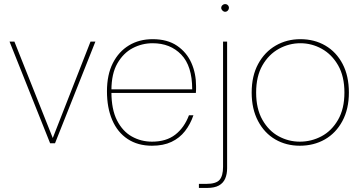

<svg xmlns="http://www.w3.org/2000/svg" viewBox="-20 -706 1787 946"><path d="M227 0 27 -501H51L240 -26L426 -501H450L251 0Z M729 12Q659 12 609 -21Q559 -54 533 -114.5Q507 -175 507 -256Q507 -338 536 -395Q565 -452 615.5 -482.5Q666 -513 732 -513Q805 -513 852.5 -480.5Q900 -448 923 -396Q946 -344 946 -282Q946 -272 946 -265Q946 -258 945 -248H518V-266H927Q927 -381 873 -437Q819 -493 732 -493Q680 -493 634 -469Q588 -445 558.5 -394Q529 -343 529 -261V-252Q529 -167 556.5 -113Q584 -59 629.5 -33.5Q675 -8 729 -8Q799 -8 843.5 -42.5Q888 -77 911 -138H933Q918 -94 891.5 -60Q865 -26 825 -7Q785 12 729 12Z M960 220V200H996Q1045 200 1062 180Q1079 160 1079 116V-501H1099V123Q1099 152 1089.5 174Q1080 196 1058.5 208Q1037 220 999 220ZM1089 -648Q1082 -648 1076 -654Q1070 -660 1070 -667Q1070 -675 1076 -680.5Q1082 -686 1089 -686Q1097 -686 1102.5 -680.5Q1108 -675 1108 -667Q1108 -660 1102.5 -654Q1097 -648 1089 -648Z M1457 12Q1390 12 1336.5 -19Q1283 -50 1251.5 -109.5Q1220 -169 1220 -250Q1220 -332 1252 -391Q1284 -450 1338.5 -481.5Q1393 -513 1460 -513Q1529 -513 1583 -481.5Q1637 -450 1668 -391Q1699 -332 1699 -250Q1699 -169 1667 -109.5Q1635 -50 1580.5 -19Q1526 12 1457 12ZM1457 -8Q1514 -8 1564 -34.5Q1614 -61 1645.5 -115.5Q1677 -170 1677 -250Q1677 -330 1646 -384Q1615 -438 1565.5 -465.5Q1516 -493 1460 -493Q1404 -493 1354 -465.5Q1304 -438 1273 -384Q1242 -330 1242 -250Q1242 -170 1273 -115.5Q1304 -61 1353 -34.5Q1402 -8 1457 -8Z"/></svg>

Font: DM Sans 18pt Thin
Style: Regular
Weight: 250
Designer: Colophon Foundry, Jonny Pinhorn
Foundry: Colophon Foundry
Version: Version 4.004;gftools[0.9.30]